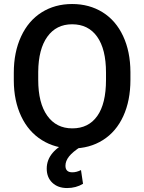

<svg xmlns="http://www.w3.org/2000/svg" viewBox="-20 -741 730 971"><path d="M49.8 0ZM639.6 -336.9Q639.6 -232.4 603.5 -153.6Q567.4 -74.7 500.2 -32.5Q433.1 9.8 345.7 9.8Q259.3 9.8 191.7 -32.5Q124 -74.7 87.2 -152.8Q50.3 -231 49.8 -333V-373Q49.8 -477.1 86.7 -556.6Q123.5 -636.2 190.7 -678.5Q257.8 -720.7 344.7 -720.7Q431.6 -720.7 498.8 -679Q565.9 -637.2 602.5 -558.8Q639.2 -480.5 639.6 -376.5ZM516.1 -374Q516.1 -492.2 471.4 -555.2Q426.8 -618.2 344.7 -618.2Q264.6 -618.2 219.5 -555.4Q174.3 -492.7 173.3 -377.9V-336.9Q173.3 -219.7 219 -155.8Q264.6 -91.8 345.7 -91.8Q427.7 -91.8 471.9 -154.3Q516.1 -216.8 516.1 -336.9ZM389.6 0Q347.2 27.3 329.1 50.3Q311 73.2 311 97.2Q311 130.4 345.7 130.4Q367.2 130.4 389.6 119.1L399.9 188.5Q364.3 210 319.3 210Q272.9 210 244.6 183.1Q216.3 156.2 216.3 111.8Q216.3 23.4 335.4 -29.3Z"/></svg>

Font: Roboto Medium
Style: Regular
Weight: 500
Designer: Google
Version: Version 2.134; 2016; ttfautohint (v1.6)